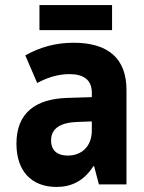

<svg xmlns="http://www.w3.org/2000/svg" viewBox="-20 -729 570 759"><path d="M136 -610H423V-709H136ZM204 10C260 10 311 -12 349 -72H352L371 0H480V-373C480 -497 409 -560 271 -560C199 -560 137 -542 80 -510L127 -401C168 -423 211 -436 254 -436C309 -436 343 -415 343 -362V-345L246 -342C123 -338 45 -285 45 -161C45 -55 102 10 204 10ZM248 -114C210 -114 182 -131 182 -174C182 -222 220 -245 287 -247L343 -249V-214C343 -146 299 -114 248 -114Z"/></svg>

Font: Noto Sans Mono Condensed ExtraBold
Style: Regular
Weight: 800
Width: 3
Designer: Monotype Design Team
Foundry: Monotype Imaging Inc.
Version: Version 2.014